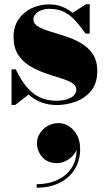

<svg xmlns="http://www.w3.org/2000/svg" viewBox="-20 -490 504 914"><path d="M35 10V-160H55Q79 -109.5 107 -76.2Q135 -43 169.2 -26.8Q203.5 -10.5 246.5 -10.5Q276.5 -10.5 298.2 -17.2Q320 -24 331.8 -35.8Q343.5 -47.5 343.5 -62.5Q343.5 -83 321.8 -95.8Q300 -108.5 266 -118.8Q232 -129 194 -142.2Q156 -155.5 121.8 -176Q87.5 -196.5 66 -230Q44.5 -263.5 44.5 -315Q44.5 -362 67.2 -396.5Q90 -431 128.8 -450Q167.5 -469 214.5 -469Q249 -469 276.2 -458Q303.5 -447 325.5 -429L390 -470H407V-330H387.5Q364.5 -362.5 341 -389.2Q317.5 -416 287.5 -432Q257.5 -448 215 -448Q194 -448 176.8 -441.2Q159.5 -434.5 149.2 -423.2Q139 -412 139 -398Q139 -377 161 -364Q183 -351 217.8 -340.5Q252.5 -330 291.2 -317.5Q330 -305 364.5 -285.2Q399 -265.5 421 -233.5Q443 -201.5 443 -152Q443 -92.5 413.2 -57Q383.5 -21.5 339.2 -5.8Q295 10 251.5 10Q210 10 176.5 -2.8Q143 -15.5 116 -40L52 10ZM154.5 403.5V387Q209 387 254 366.2Q299 345.5 324 304.2Q349 263 343 200.5H348Q348 222.5 333.8 242.2Q319.5 262 297.2 274.2Q275 286.5 250.5 286.5Q206.5 286.5 181.2 257.8Q156 229 156 191.5Q156 166 170 144.2Q184 122.5 207.2 109.2Q230.5 96 257.5 96Q299 96 330.2 129.8Q361.5 163.5 361.5 219.5Q361.5 274.5 335.5 316Q309.5 357.5 263 380.5Q216.5 403.5 154.5 403.5Z"/></svg>

Font: Bodoni Moda 11pt Black
Style: Regular
Weight: 900
Designer: Owen Earl
Foundry: indestructible type
Version: Version 2.004